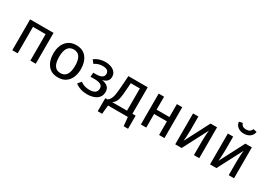

<svg xmlns="http://www.w3.org/2000/svg" viewBox="8 -1731 3954 2839"><g transform="rotate(30 1985.0 -311.5)"><path d="M492 0H400V-452H184V0H92V-527H492Z M876 12Q760 12 700.5 -65Q641 -142 641 -263Q641 -342 667.5 -404Q694 -466 746.5 -502.5Q799 -539 877 -539Q993 -539 1052 -462Q1111 -385 1111 -264Q1111 -185 1084.5 -122.5Q1058 -60 1005.5 -24Q953 12 876 12ZM876 -62Q1012 -62 1012 -264Q1012 -465 877 -465Q740 -465 740 -263Q740 -62 876 -62Z M1371 12Q1252 12 1168 -54L1216 -111Q1280 -62 1368 -62Q1497 -62 1497 -156Q1497 -202 1460 -220.5Q1423 -239 1359 -239H1289L1295 -311H1349Q1402 -311 1437.5 -330Q1473 -349 1473 -393Q1473 -467 1368 -467Q1288 -467 1232 -424L1188 -479Q1265 -539 1378 -539Q1427 -539 1470.5 -523Q1514 -507 1541 -475.5Q1568 -444 1568 -397Q1568 -307 1462 -282Q1596 -263 1596 -155Q1596 -98 1566 -61Q1536 -24 1485 -6Q1434 12 1371 12Z M2155 150H2080L2065 0H1727L1712 150H1637V-74H1674Q1723 -104 1738.5 -182.5Q1754 -261 1764 -436L1770 -527H2100V-74H2155ZM2008 -74V-454H1853L1849 -396Q1841 -245 1825 -177Q1809 -109 1756 -74Z M2690 0H2598V-232H2379V0H2287V-527H2379V-306H2598V-527H2690Z M3284 0H3193V-238Q3193 -299 3197 -351.5Q3201 -404 3204 -423L2983 0H2874V-527H2965V-289Q2965 -234 2961 -179.5Q2957 -125 2955 -107L3173 -527H3284Z M3878 0H3787V-238Q3787 -299 3791 -351.5Q3795 -404 3798 -423L3577 0H3468V-527H3559V-289Q3559 -234 3555 -179.5Q3551 -125 3549 -107L3767 -527H3878ZM3671 -643Q3612 -643 3570.5 -673Q3529 -703 3521 -760L3582 -773Q3597 -713 3671 -713Q3743 -713 3763 -773L3824 -760Q3816 -703 3773.5 -673Q3731 -643 3671 -643Z"/></g></svg>

Font: Trujillo
Style: Regular
Weight: 400
Designer: Fira Sans original fonts by bBox Type GmbH, Carrois Corporate GbR, & Edenspiekermann AG / Changes by Cristiano Sobral
Foundry: Fira Sans original fonts by bBox Type GmbH, Carrois Corporate GbR, & Edenspiekermann AG / Changes by Cristiano Sobral
Version: Version 4.301;October 17, 2021;FontCreator 14.0.0.2814 64-bi